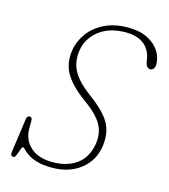

<svg xmlns="http://www.w3.org/2000/svg" viewBox="-108 -796 784 891"><g transform="rotate(15 284.0 -350.0)"><path d="M223.5 10Q178.5 10 150.2 1.2Q122 -7.5 106 -18.8Q90 -30 82 -38.5Q74 -47 69.5 -47Q65.5 -47 61 -33.2Q56.5 -19.5 51 -5.8Q45.5 8 38.5 8Q22.5 8 25.5 -12.5L48.5 -176Q51 -193 63.5 -193Q76 -193 75.5 -175V-141Q75 -84.5 113.2 -50Q151.5 -15.5 220 -15.5Q288.5 -15.5 334.2 -48.2Q380 -81 391.5 -145Q401 -199 379 -240.5Q357 -282 290 -330Q221.5 -379.5 193 -427.8Q164.5 -476 174 -540Q181 -585.5 209.2 -624.2Q237.5 -663 285.5 -686.5Q333.5 -710 399 -710Q453.5 -710 491.5 -691Q529.5 -672 549 -641.5Q568.5 -611 568 -576.5Q567.5 -564.5 561.5 -557Q555.5 -549.5 547 -549.5Q536.5 -549.5 530.8 -556.2Q525 -563 523.5 -570.5L519.5 -592.5Q511 -638.5 478.5 -662Q446 -685.5 394 -685.5Q313.5 -685.5 264.5 -646Q215.5 -606.5 207 -549.5Q198.5 -493.5 221.8 -450Q245 -406.5 310.5 -358.5Q360.5 -321.5 387.5 -289.5Q414.5 -257.5 423 -224.2Q431.5 -191 426.5 -150Q416.5 -77.5 361.5 -33.8Q306.5 10 223.5 10Z"/></g></svg>

Font: Fraunces 72pt S100 Thin
Style: Italic
Weight: 100
Italic angle: -16°
Version: Version 1.000; ttfautohint (v1.8.3)